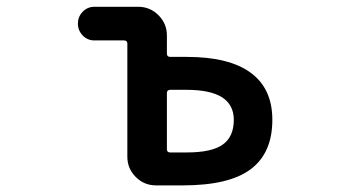

<svg xmlns="http://www.w3.org/2000/svg" viewBox="-20 -568 1040 569"><path d="M442.4 -18.6Q407.2 -18.6 382.3 -43.5Q357.4 -68.4 357.4 -103.5V-438.5Q357.4 -448.2 347.7 -448.2H259.8Q239.3 -448.2 225.1 -462.9Q210.9 -477.5 210.9 -498Q210.9 -518.6 225.1 -533.2Q239.3 -547.9 259.8 -547.9H389.6Q424.8 -547.9 449.7 -522.9Q474.6 -498 474.6 -462.9V-409.2Q474.6 -399.4 484.4 -399.4H533.2Q659.2 -399.4 722.7 -352.5Q787.1 -305.7 787.1 -212.9Q787.1 -114.3 722.7 -66.4Q659.2 -18.6 521.5 -18.6ZM533.2 -116.2Q609.4 -116.2 641.6 -140.6Q672.9 -164.1 672.9 -212.9Q672.9 -256.8 638.7 -279.3Q603.5 -301.8 533.2 -301.8H484.4Q474.6 -301.8 474.6 -292V-126Q474.6 -116.2 484.4 -116.2Z"/></svg>

Font: Rounded-X Mgen+ 1mn medium
Style: Regular
Weight: 500
Designer: [Source Han Sans]
Ryoko NISHIZUKA  (kana & ideographs); Paul D. Hunt (Latin, Greek & Cyrillic); Wenlong ZHANG  (bopomofo
Version: Version 1.059.20150602